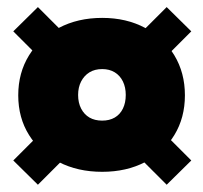

<svg xmlns="http://www.w3.org/2000/svg" viewBox="-20 -553 574 542"><path d="M450.5 -533 520 -464.5 439 -383.5 370.5 -453ZM98.5 -181 167 -111.5 87 -31.5 17.5 -100ZM87 -533 167 -453 98.5 -383.5 17.5 -464.5ZM439 -181 520 -100 450.5 -31.5 370.5 -111.5ZM268.5 -68Q199.5 -68 146 -95.5Q92.5 -123 62 -171.8Q31.5 -220.5 31.5 -284Q31.5 -347.5 62 -396.8Q92.5 -446 146 -474.2Q199.5 -502.5 268.5 -502.5Q337 -502.5 389.8 -474.2Q442.5 -446 472.2 -396.8Q502 -347.5 502 -284Q502 -220.5 472.2 -171.8Q442.5 -123 389.8 -95.5Q337 -68 268.5 -68ZM268.5 -212.5Q289 -212.5 304 -221.2Q319 -230 327 -246.5Q335 -263 335 -285Q335 -306.5 327 -323Q319 -339.5 304 -348.8Q289 -358 268.5 -358Q247.5 -358 232.5 -348.8Q217.5 -339.5 209 -323Q200.5 -306.5 200.5 -285Q200.5 -263 209 -246.5Q217.5 -230 232.5 -221.2Q247.5 -212.5 268.5 -212.5Z"/></svg>

Font: League Spartan Thin ExtraBold
Style: Regular
Weight: 800
Version: Version 2.002